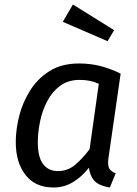

<svg xmlns="http://www.w3.org/2000/svg" viewBox="-20 -821 609 853"><path d="M331 -539Q382 -539 426.5 -527.5Q471 -516 516 -494L462 -120Q458 -92 463.5 -76.5Q469 -61 494 -51L468 12Q442 8 422 -1.5Q402 -11 390.5 -29.5Q379 -48 375 -76Q344 -36 304.5 -12Q265 12 218 12Q137 12 93.5 -43.5Q50 -99 50 -190Q50 -244 65 -304.5Q80 -365 113.5 -418.5Q147 -472 200.5 -505.5Q254 -539 331 -539ZM333 -466Q283 -466 247.5 -440Q212 -414 190 -372Q168 -330 158 -281.5Q148 -233 148 -189Q148 -123 171.5 -92Q195 -61 237 -61Q281 -61 314 -89Q347 -117 378 -158L419 -449Q398 -458 378.5 -462Q359 -466 333 -466ZM259 -724 304 -801 487 -687 458 -638Z"/></svg>

Font: Fira Sans Variable
Style: Italic
Weight: 397
Italic angle: -8°
Designer: Carrois Corporate & Edenspiekermann AG
Foundry: Carrois Corporate GbR & Edenspiekermann AG
Version: Version 4.202